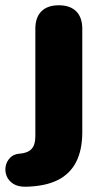

<svg xmlns="http://www.w3.org/2000/svg" viewBox="-77 -521 384 728"><path d="M23 187Q-8 188 -26.5 176Q-45 164 -52 146Q-59 128 -55.5 109.5Q-52 91 -39 77.5Q-26 64 -6 62Q27 60 42 44.5Q57 29 57 -3V-412Q57 -455 80 -478Q103 -501 146 -501Q189 -501 212 -478Q235 -455 235 -412V-20Q235 47 212 92.5Q189 138 142.5 161.5Q96 185 23 187Z"/></svg>

Font: Nunito ExtraLight Black
Style: Regular
Weight: 900
Version: Version 3.602